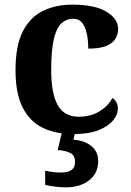

<svg xmlns="http://www.w3.org/2000/svg" viewBox="-20 -569 567 829"><path d="M295 10Q222 10 166 -16.5Q110 -43 78.5 -103.5Q47 -164 47 -266Q47 -374 79.5 -435.5Q112 -497 167.5 -523Q223 -549 292 -549Q389 -549 439.5 -518.5Q490 -488 490 -444Q490 -423 479.5 -403.5Q469 -384 441 -371.5Q413 -359 361 -359Q361 -394 355 -423Q349 -452 335 -470Q321 -488 296 -488Q267 -488 245.5 -468.5Q224 -449 212.5 -401Q201 -353 201 -267Q201 -166 229 -115.5Q257 -65 320 -65Q372 -65 410 -88.5Q448 -112 465 -146Q477 -139 483 -126.5Q489 -114 489 -100Q489 -75 468.5 -49.5Q448 -24 405.5 -7Q363 10 295 10ZM262 240Q246 240 219.5 237Q193 234 175 229V168Q213 176 243 176Q272 176 288 165.5Q304 155 304 130Q304 101 282.5 91Q261 81 229 79L250 -9H307L297 34Q346 38 375 62Q404 86 404 126Q404 179 365 209.5Q326 240 262 240Z"/></svg>

Font: Noto Serif Thai
Style: Bold
Weight: 700
Designer: Monotype Design Team
Foundry: Monotype Imaging Inc.
Version: Version 2.002; ttfautohint (v1.8.4.7-5d5b)